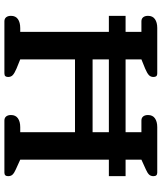

<svg xmlns="http://www.w3.org/2000/svg" viewBox="49 -784 735 873"><g transform="rotate(90 416.5 -347.5)"><path d="M52 -30Q52 -51 67 -61.5Q82 -72 108 -72H125V-475H52V-551H125V-623H77Q65 -623 58.5 -631Q52 -639 52 -653Q52 -674 67 -684.5Q82 -695 107 -695H313Q323 -695 326.5 -690.5Q330 -686 330 -678Q330 -665 321.5 -657Q313 -649 292 -640L250 -623V-551H581V-623H528Q516 -623 509.5 -631Q503 -639 503 -653Q503 -674 518 -684.5Q533 -695 558 -695H765Q781 -695 781 -678Q781 -665 773.5 -657.5Q766 -650 750 -643L706 -623V-551H781V-475H706V-72L750 -52Q766 -45 773.5 -37.5Q781 -30 781 -17Q781 0 765 0H528Q516 0 509.5 -8Q503 -16 503 -30Q503 -51 518 -61.5Q533 -72 558 -72H581V-321H250V-72L292 -55Q313 -46 321.5 -38Q330 -30 330 -17Q330 -9 326.5 -4.5Q323 0 313 0H77Q65 0 58.5 -8Q52 -16 52 -30ZM581 -401V-475H250V-401Z"/></g></svg>

Font: Maitree SemiBold
Style: Regular
Weight: 600
Designer: CadsonDemak Team
Foundry: CadsonDemak
Version: Version 1.001